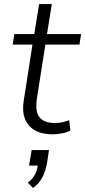

<svg xmlns="http://www.w3.org/2000/svg" viewBox="-20 -658 422 952"><path d="M240 8Q187 8 152 -12.5Q117 -33 103 -71Q89 -109 98 -161L141 -437H43L51 -489H150L174 -638H237L213 -489H382L374 -437H205L163 -170Q153 -105 176 -76.5Q199 -48 252 -48Q272 -48 289.5 -52Q307 -56 323 -62L329 -11Q314 -2 289 3Q264 8 240 8ZM144 274 118 248Q145 226 155 204Q165 182 169 154L183 163H124L137 86H223L213 151Q206 190 190.5 220.5Q175 251 144 274Z"/></svg>

Font: Nunito Sans 10pt Light
Style: Italic
Weight: 300
Italic angle: -9°
Designer: Vernon Adams
Foundry: Vernon Adams
Version: Version 3.101;gftools[0.9.27]